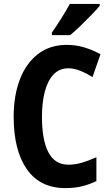

<svg xmlns="http://www.w3.org/2000/svg" viewBox="-20 -954 566 984"><path d="M331 -604Q284 -604 254 -572Q224 -540 209.5 -484Q195 -428 195 -355Q195 -237 228 -173.5Q261 -110 331 -110Q365 -110 399 -120Q433 -130 474 -148V-26Q437 -8 399 1Q361 10 315 10Q185 10 117.5 -87Q50 -184 50 -356Q50 -463 81.5 -546Q113 -629 174 -676.5Q235 -724 322 -724Q369 -724 412 -711Q455 -698 495 -676L454 -559Q422 -579 390.5 -591.5Q359 -604 331 -604ZM491 -924Q476 -906 449.5 -878.5Q423 -851 393.5 -822.5Q364 -794 340 -774H246V-787Q271 -823 295.5 -862Q320 -901 338 -934H491Z"/></svg>

Font: Noto Sans Gurmukhi Condensed
Style: Bold
Weight: 700
Width: 3
Designer: Jelle Bosma - Monotype Design Team
Foundry: Monotype Imaging Inc.
Version: Version 2.004; ttfautohint (v1.8.4.7-5d5b)